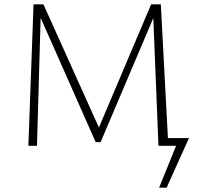

<svg xmlns="http://www.w3.org/2000/svg" viewBox="-20 -678 928 893"><path d="M755 195H720L799 0H717L693 -594L448 -17H425L169 -595L152 0H112L136 -658H182L440 -85L683 -658H728L761 -36H859Z"/></svg>

Font: Ysabeau Infant Light
Style: Regular
Weight: 300
Designer: Christian Thalmann (Catharsis Fonts)
Version: Version 0.003